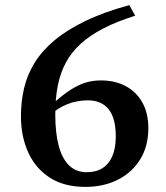

<svg xmlns="http://www.w3.org/2000/svg" viewBox="-20 -720 651 752"><path d="M486.5 -700 509.5 -658.5Q438 -636 385.5 -609Q333 -582 296.5 -549Q260 -516 238 -475Q216 -434 206.2 -383.8Q196.5 -333.5 196.5 -272Q196.5 -198.5 210.2 -148Q224 -97.5 251.2 -71.5Q278.5 -45.5 319.5 -45.5Q357 -45.5 382.2 -62Q407.5 -78.5 420.5 -109.8Q433.5 -141 433.5 -185.5Q433.5 -257 405.5 -292Q377.5 -327 323.5 -327Q303 -327 282.8 -323.2Q262.5 -319.5 243 -311.8Q223.5 -304 206 -292.5Q188.5 -281 173.5 -266L142.5 -274Q183.5 -312.5 215 -338Q246.5 -363.5 272.8 -378Q299 -392.5 323.5 -398.8Q348 -405 375.5 -405Q430 -405 471.8 -383Q513.5 -361 537.2 -319.2Q561 -277.5 561 -217.5Q561 -147.5 529.2 -96Q497.5 -44.5 441.8 -16.2Q386 12 314.5 12Q231 12 175 -24.2Q119 -60.5 90.5 -123.2Q62 -186 62 -265Q62 -321.5 74.2 -374Q86.5 -426.5 115.2 -473.5Q144 -520.5 192.8 -561.5Q241.5 -602.5 313.8 -637.5Q386 -672.5 486.5 -700Z"/></svg>

Font: Newsreader 16pt SemiBold
Style: Regular
Weight: 600
Designer: Hugues Gentile
Foundry: Production Type
Version: Version 1.003